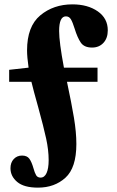

<svg xmlns="http://www.w3.org/2000/svg" viewBox="-20 -770 534 880"><path d="M81 -57Q104 -57 114.5 -42.5Q125 -28 133 0Q139 22 145.5 33Q152 44 166 44Q184 44 193.5 23Q203 2 203 -36Q203 -82 191.5 -135Q180 -188 155 -279Q133 -357 124 -395H22V-450L111 -460Q104 -509 104 -539Q104 -649 164.5 -699.5Q225 -750 312 -750Q382 -750 428 -718Q474 -686 474 -631Q474 -595 454 -573.5Q434 -552 402 -552Q366 -552 350.5 -574.5Q335 -597 322 -639Q313 -668 305 -681.5Q297 -695 282 -695Q251 -695 251 -628Q251 -577 273 -460H427V-395H287Q308 -296 319 -230Q330 -164 330 -110Q330 -1 280 44.5Q230 90 154 90Q90 90 59 64Q28 38 28 1Q28 -25 43 -41Q58 -57 81 -57Z"/></svg>

Font: Minipax
Style: Bold
Weight: 700
Designer: Raphaël Ronot, Igor Stepanchenko (Cyrillic)
Foundry: steppetype
Version: Version 1.002